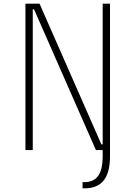

<svg xmlns="http://www.w3.org/2000/svg" viewBox="-20 -820 740 1049"><path d="M431 209V175H442Q492 175 516.5 140.5Q541 106 541 33V0L561 -20L581 0V33Q581 123 546.5 166Q512 209 442 209ZM119 0V-800H196L534 -31H541V-129V-800H581V0H504L166 -769H159V-673V0Z"/></svg>

Font: Martian Mono SemiExpanded Thin
Style: Regular
Weight: 250
Monospace: yes
Version: Version 0.930